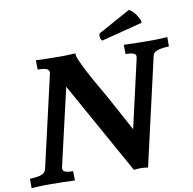

<svg xmlns="http://www.w3.org/2000/svg" viewBox="-125 -1001 1105 1099"><g transform="rotate(-10 427.5 -451.0)"><path d="M696 -905Q719 -891 734.5 -868Q750 -845 755 -828Q755 -821 752 -819L515 -758Q505 -769 504 -780.5Q503 -792 507 -801ZM121 -713Q151 -712 187 -711Q223 -710 261 -710Q272 -710 297 -710.5Q322 -711 351 -713Q348 -701 363 -667.5Q378 -634 399.5 -593Q421 -552 445 -511Q469 -470 484 -443Q493 -427 509 -397.5Q525 -368 542.5 -336Q560 -304 576 -274Q592 -244 601 -228L691 -623Q693 -631 692.5 -638Q692 -645 686 -649.5Q680 -654 667 -656.5Q654 -659 633 -659L632 -713Q662 -712 698 -711Q734 -710 772 -710Q788 -710 800.5 -710Q813 -710 825.5 -710.5Q838 -711 852 -711.5Q866 -712 885 -713V-659Q859 -658 841.5 -655Q824 -652 813 -647.5Q802 -643 797 -636.5Q792 -630 790 -623L647 3Q609 -4 565 2L266 -534L163 -87Q161 -79 162 -72Q163 -65 169 -60.5Q175 -56 187.5 -53.5Q200 -51 221 -51L222 3Q192 2 156.5 1Q121 0 83 0Q67 0 54.5 0Q42 0 29.5 0.5Q17 1 3 1.5Q-11 2 -30 3V-51Q22 -53 41 -62.5Q60 -72 64 -87L187 -623Q192 -640 178.5 -649.5Q165 -659 122 -659Z"/></g></svg>

Font: Lusitana
Style: Bold Italic
Weight: 700
Designer: Ana Paula Megda
Foundry: Ana Paula Megda
Version: Version 1.000; ttfautohint (v1.1) -l 8 -r 50 -G 200 -x 14 -D